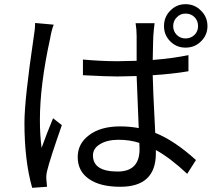

<svg xmlns="http://www.w3.org/2000/svg" viewBox="-20 -859 1040 919"><path d="M237 -741Q226 -712 220 -675Q171 -452 171 -285Q171 -214 179 -151Q204 -221 234 -293L276 -260Q218 -94 206 -43Q200 -19 202 0L205 35L134 40Q97 -90 97 -271Q97 -382 141 -679Q148 -719 148 -749ZM647 -175Q601 -190 548 -190Q493 -190 459 -169Q425 -149 425 -115Q425 -38 543 -38Q648 -38 648 -145Q648 -164 647 -175ZM882 -518Q806 -505 711 -499Q711 -457 723 -223Q814 -187 918 -93L876 -27Q795 -103 726 -141V-125Q726 35 556 35Q458 35 405 -3Q352 -40 352 -107Q352 -171 405 -211Q460 -254 555 -254Q601 -254 644 -246L634 -495Q574 -493 542 -493Q491 -493 377 -499V-574Q465 -566 543 -566Q574 -566 634 -568V-687Q634 -718 629 -748H720Q716 -718 714 -689Q713 -681 711 -572Q801 -579 882 -595ZM911 -692Q928 -709 928 -734Q928 -760 911 -777Q894 -794 868 -794Q843 -794 826 -776Q809 -759 809 -734Q809 -709 826 -692Q843 -675 868 -675Q893 -675 911 -692ZM942 -808Q973 -778 973 -734Q973 -691 942 -661Q912 -631 868 -631Q825 -631 795 -661Q765 -691 765 -734Q765 -778 795 -808Q825 -839 868 -839Q912 -839 942 -808Z"/></svg>

Font: Source Han Sans K Regular
Style: Regular
Weight: 400
Designer: Ryoko NISHIZUKA  (kana & ideographs); Paul D. Hunt (Latin, Greek & Cyrillic); Wenlong ZHANG  (bopomofo); Sandoll Communi
Foundry: Adobe Systems Incorporated
Version: Version 1.00 July 18, 2014, initial release